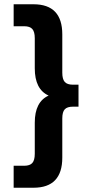

<svg xmlns="http://www.w3.org/2000/svg" viewBox="-20 -751 432 900"><path d="M44 26H93Q120 26 131.5 13Q143 0 143 -30V-176Q143 -274 208 -303Q143 -332 143 -431V-572Q143 -602 131.5 -615Q120 -628 93 -628H44V-731H137Q272 -731 272 -590V-410Q272 -380 283.5 -367Q295 -354 322 -354H348V-251H322Q295 -251 283.5 -238.5Q272 -226 272 -196V-12Q272 129 137 129H44Z"/></svg>

Font: Wix Madefor Text
Style: Bold
Weight: 700
Designer: Dalton Maag Ltd
Foundry: Dalton Maag Ltd
Version: Version 3.100